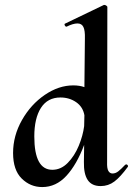

<svg xmlns="http://www.w3.org/2000/svg" viewBox="-20 -745 539 778"><path d="M491 -79Q495 -79 497.5 -75.5Q500 -72 498 -69Q468 -28 443.5 -9.5Q419 9 388 9Q352 9 335.5 -15.5Q319 -40 320 -89L321 -158Q291 -78 249 -32.5Q207 13 151 13Q103 13 68 -21.5Q33 -56 33 -125Q33 -195 69 -258.5Q105 -322 161.5 -360.5Q218 -399 277 -399Q302 -399 322 -392L324 -589Q325 -621 318 -635.5Q311 -650 294 -650Q276 -650 250 -637H249Q245 -637 242.5 -642Q240 -647 243 -649L401 -725H403Q407 -725 411 -722Q415 -719 415 -717L414 -89Q413 -63 419 -52.5Q425 -42 436 -42Q448 -42 459 -50.5Q470 -59 487 -77ZM321 -234 322 -278Q316 -312 288.5 -331Q261 -350 225 -350Q173 -350 146 -308Q119 -266 119 -192Q119 -57 192 -57Q227 -57 254.5 -85Q282 -113 299 -154Q316 -195 321 -234Z"/></svg>

Font: Cormorant Upright
Style: Bold
Weight: 700
Designer: Christian Thalmann (Catharsis Fonts)
Foundry: Catharsis Fonts
Version: Version 3.302